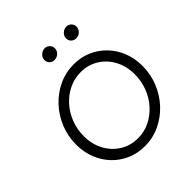

<svg xmlns="http://www.w3.org/2000/svg" viewBox="-242 -1096 1279 1279"><g transform="rotate(-45 397.5 -456.0)"><path d="M392 11Q325 11 267 -14Q209 -39 166 -84Q123 -129 99 -189.5Q75 -250 75 -320Q75 -400 104 -470.5Q133 -541 183.5 -595Q234 -649 300.5 -680Q367 -711 442 -711Q510 -711 567.5 -686Q625 -661 668 -616Q711 -571 735 -511Q759 -451 759 -380Q759 -300 730 -229.5Q701 -159 650.5 -105Q600 -51 533.5 -20Q467 11 392 11ZM397 -59Q456 -59 507.5 -84Q559 -109 598.5 -152.5Q638 -196 660.5 -253.5Q683 -311 683 -376Q683 -452 651 -512Q619 -572 563.5 -606.5Q508 -641 438 -641Q379 -641 327 -616Q275 -591 235.5 -547.5Q196 -504 173.5 -446.5Q151 -389 151 -324Q151 -249 183 -189Q215 -129 271 -94Q327 -59 397 -59ZM372 -821Q352 -821 338 -834.5Q324 -848 324 -868Q324 -890 341 -906.5Q358 -923 381 -923Q401 -923 415 -909Q429 -895 429 -875Q429 -853 412.5 -837Q396 -821 372 -821ZM576 -821Q556 -821 542 -834.5Q528 -848 528 -868Q528 -890 545 -906.5Q562 -923 585 -923Q605 -923 619 -909Q633 -895 633 -875Q633 -853 616.5 -837Q600 -821 576 -821Z"/></g></svg>

Font: Red Hat Text VF
Style: Italic
Weight: 400
Italic angle: -12°
Designer: Pentagram, MCKL
Foundry: Pentagram, MCKL
Version: Version 1.023